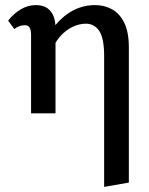

<svg xmlns="http://www.w3.org/2000/svg" viewBox="-20 -445 585 754"><path d="M389 289V-224Q389 -294 370 -323Q351 -352 317 -352Q291 -352 264 -339Q237 -326 214.5 -300Q192 -274 179 -234L139 -251Q166 -309 198.5 -347.5Q231 -386 270 -405.5Q309 -425 353 -425Q390 -425 420 -408.5Q450 -392 468 -355.5Q486 -319 486 -259V272ZM102 0V-310Q102 -319 100 -327.5Q98 -336 92.5 -341Q87 -346 78 -346Q66 -346 55.5 -342Q45 -338 36 -331L12 -364Q33 -391 61 -408Q89 -425 121 -425Q148 -425 165 -413.5Q182 -402 190 -382Q198 -362 198 -334V0Z"/></svg>

Font: Ysabeau Infant SemiBold
Style: Regular
Weight: 600
Designer: Christian Thalmann (Catharsis Fonts)
Version: Version 2.002; featfreeze: ss01,ss02,lnum